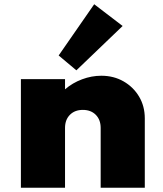

<svg xmlns="http://www.w3.org/2000/svg" viewBox="-20 -885 770 905"><path d="M78.5 0H286.5V-282Q286.5 -320.5 309.5 -343.8Q332.5 -367 370.5 -367Q408.5 -367 431.5 -343.8Q454.5 -320.5 454.5 -282V0H662.5V-327Q662.5 -384.5 635.5 -429.8Q608.5 -475 562.2 -501.5Q516 -528 457.5 -528Q411.5 -528 366.8 -511.2Q322 -494.5 286.5 -464V-512H78.5ZM340 -553.5 558 -762.5 424 -865 256.5 -623.5Z"/></svg>

Font: Spartan Black
Style: Regular
Weight: 900
Designer: Matt Bailey, Mirko Velimirovic
Foundry: Matt Bailey
Version: Version 1.003; ttfautohint (v1.8.3)